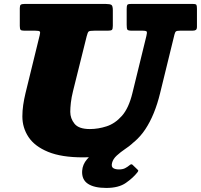

<svg xmlns="http://www.w3.org/2000/svg" viewBox="-20 -770 1015 970"><path d="M418 -587 349 -310Q341 -278 338 -251.2Q335 -224.5 335 -205Q335 -171.5 356.5 -144.8Q378 -118 434 -118Q476 -118 518.5 -131.8Q561 -145.5 595.8 -184.5Q630.5 -223.5 649 -300L719.5 -588Q723.5 -604.5 721.5 -609.8Q719.5 -615 699 -615H645Q626.5 -615 623.2 -620.8Q620 -626.5 620 -645V-724Q620 -739.5 622.8 -744.8Q625.5 -750 641 -750H955Q970 -750 972.5 -745Q975 -740 975 -725V-635Q975 -622.5 969.5 -618.8Q964 -615 952 -615H891Q875 -615 869.8 -611.8Q864.5 -608.5 861.5 -596L789 -300Q762 -189 714.2 -117Q666.5 -45 589.8 -10Q513 25 399 25Q290.5 25 223 -2.8Q155.5 -30.5 124.2 -77.5Q93 -124.5 93 -182Q93 -210 97.2 -239.5Q101.5 -269 109 -300L180.5 -592Q184.5 -606.5 181 -610.8Q177.5 -615 158 -615H103Q88.5 -615 84.2 -619.2Q80 -623.5 80 -639V-728.5Q80 -742.5 85 -746.2Q90 -750 103 -750H515Q535.5 -750 542.8 -745.2Q550 -740.5 550 -718.5V-640Q550 -623.5 545.5 -619.2Q541 -615 525 -615H458Q433.5 -615 428.2 -611Q423 -607 418 -587ZM517 179.5Q456 179.5 424.2 158.5Q392.5 137.5 395 93.5Q397 61 419.5 34.8Q442 8.5 474.5 -12.8Q507 -34 540.2 -51Q573.5 -68 596.5 -81.5Q606 -87 618 -80.8Q630 -74.5 633 -71.5Q645 -60 650.2 -55.8Q655.5 -51.5 648 -44.5Q633.5 -31.5 611.2 -16.5Q589 -1.5 570 15.8Q551 33 546 53.5Q541.5 72.5 552 79.2Q562.5 86 581 86Q599.5 86 611.8 79.8Q624 73.5 633.5 65.5Q643.5 56.5 649 62L675 87Q679 90.5 678.5 93Q678 95.5 674 101Q652.5 128.5 616 154Q579.5 179.5 517 179.5Z"/></svg>

Font: Besley* Fatface
Style: Italic
Weight: 900
Italic angle: -13°
Designer: Owen Earl
Foundry: indestructible type*
Version: Version 3.000; ttfautohint (v1.8.3)